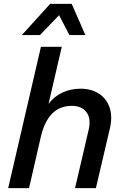

<svg xmlns="http://www.w3.org/2000/svg" viewBox="-20 -965 643 985"><path d="M22 0 190 -725H297L229 -432Q256 -469 299 -489.5Q342 -510 393 -510Q447 -510 486 -485.5Q525 -461 541.5 -415.5Q558 -370 544 -307L472 0H365L435 -300Q448 -357 423.5 -389.5Q399 -422 348 -422Q287 -422 247.5 -382Q208 -342 190 -265L129 0ZM348 -945 418 -785H336L283 -887L185 -785H92L237 -945Z"/></svg>

Font: Work Sans Medium
Style: Italic
Weight: 500
Italic angle: -13°
Designer: Wei Huang
Foundry: Wei Huang
Version: Version 2.012; ttfautohint (v1.8.3)